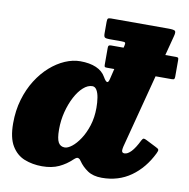

<svg xmlns="http://www.w3.org/2000/svg" viewBox="-87 -865 958 975"><g transform="rotate(10 392.0 -377.5)"><path d="M431.5 -645Q423 -645 419.8 -642.2Q416.5 -639.5 416.5 -631V-545Q416.5 -535.5 418.5 -532.8Q420.5 -530 430.5 -530H764.5Q775 -530 777.2 -533.8Q779.5 -537.5 779.5 -546.5V-631Q779.5 -640 777 -642.5Q774.5 -645 765.5 -645ZM413 -320Q413 -270 399.8 -228.5Q386.5 -187 366.5 -156.8Q346.5 -126.5 325.5 -110.2Q304.5 -94 289 -94Q266.5 -94 255.8 -113Q245 -132 245 -180Q245 -226.5 256.2 -270.2Q267.5 -314 286 -349Q304.5 -384 327.5 -404.5Q350.5 -425 374 -425Q388 -425 396.8 -410.2Q405.5 -395.5 409.2 -371.5Q413 -347.5 413 -320ZM754 -146Q761 -160 759 -165.5Q757 -171 742.5 -177.5L692 -203Q681.5 -208.5 676.5 -207.8Q671.5 -207 666 -196.5Q646 -155.5 627.5 -136.2Q609 -117 593 -117Q579 -117 579 -131Q579 -135 580 -140.8Q581 -146.5 582 -151L737.5 -747Q743.5 -769 737.5 -774.5Q731.5 -780 703 -780H407Q394.5 -780 391.2 -775.8Q388 -771.5 388 -758.5V-699.5Q388 -682.5 394.2 -678.8Q400.5 -675 416.5 -675H478Q494.5 -675 498 -672Q501.5 -669 498.5 -656.5L455 -476Q450.5 -456.5 442.8 -458.8Q435 -461 424 -480.5Q407.5 -510 373.8 -524.5Q340 -539 292 -539Q253.5 -539 213.5 -521.8Q173.5 -504.5 137.2 -472.5Q101 -440.5 72.2 -395Q43.5 -349.5 26.8 -292.8Q10 -236 10 -170Q10 -95 35 -53.8Q60 -12.5 101.2 3.8Q142.5 20 192 20Q242 20 278.5 3Q315 -14 344.5 -42.5Q351.5 -49 357.2 -52Q363 -55 369 -52Q372 -50.5 375 -47.8Q378 -45 381 -40Q399 -13.5 427.5 5.8Q456 25 501 25Q586.5 25 650.8 -20.5Q715 -66 754 -146Z"/></g></svg>

Font: Besley Black
Style: Italic
Weight: 900
Italic angle: -13°
Designer: Owen Earl
Foundry: indestructible type*
Version: Version 2.001